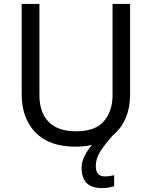

<svg xmlns="http://www.w3.org/2000/svg" viewBox="-20 -734 771 974"><path d="M466 107Q466 136 478 148.5Q490 161 511 161Q528 161 539.5 158.5Q551 156 559 155V211Q545 215 531 217.5Q517 220 497 220Q444 220 419 194Q394 168 394 117Q394 86 410 55.5Q426 25 447 1Q408 10 362 10Q229 10 159.5 -62.5Q90 -135 90 -254V-714H180V-251Q180 -164 226.5 -116Q273 -68 367 -68Q464 -68 507.5 -119.5Q551 -171 551 -252V-714H640V-252Q640 -189 618 -136Q596 -83 552 -47Q508 3 487 37.5Q466 72 466 107Z"/></svg>

Font: Noto Sans Vai
Style: Regular
Weight: 400
Designer: Monotype Design Team
Foundry: Monotype Imaging Inc.
Version: Version 2.001; ttfautohint (v1.8.4.7-5d5b)